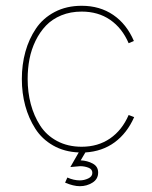

<svg xmlns="http://www.w3.org/2000/svg" viewBox="-20 -515 522 661"><path d="M422.9 -119.1 441.9 -111.8Q417.5 -56.6 374.8 -25.1Q332 6.3 273.9 9.8L257.8 37.1Q280.8 38.1 299.3 48.1Q317.9 58.1 317.9 79.1Q317.9 101.6 298.3 113.8Q278.8 126 254.9 126Q232.9 126 204.1 113.8L211.9 96.2Q233.9 106 254.9 106Q269.5 106 283.7 99.4Q297.9 92.8 297.9 80.1Q297.9 67.4 284.4 62.3Q271 57.1 255.9 57.1L222.2 60.1L251 9.8Q201.2 7.8 162.8 -14.2Q124.5 -36.1 101.6 -72Q78.6 -107.9 66.9 -151.1Q55.2 -194.3 55.2 -243.2Q55.2 -292.5 67.4 -336.7Q79.6 -380.9 103.8 -416.7Q127.9 -452.6 168.5 -473.9Q209 -495.1 261.2 -495.1Q323.7 -495.1 369.9 -463.6Q416 -432.1 440.9 -374L422.9 -366.2Q400.4 -418.5 359.1 -446.8Q317.9 -475.1 261.2 -475.1Q222.7 -475.1 191.2 -462.2Q159.7 -449.2 138.4 -427Q117.2 -404.8 102.5 -374.8Q87.9 -344.7 81.5 -311.8Q75.2 -278.8 75.2 -243.2Q75.2 -197.8 85.9 -157Q96.7 -116.2 118.2 -82.8Q139.6 -49.3 176.5 -29.5Q213.4 -9.8 261.2 -9.8Q317.4 -9.8 358.9 -38.3Q400.4 -66.9 422.9 -119.1Z"/></svg>

Font: Genome Thin
Style: Regular
Weight: 250
Designer: Alfredo Marco Pradil
Version: Version 1.001